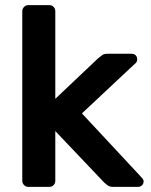

<svg xmlns="http://www.w3.org/2000/svg" viewBox="-20 -730 590 750"><path d="M91 0Q81 0 74 -7Q67 -14 67 -24V-686Q67 -696 74 -703Q81 -710 91 -710H172Q183 -710 189.5 -703Q196 -696 196 -686V-344L364 -503Q374 -511 380.5 -515.5Q387 -520 401 -520H494Q504 -520 510 -514Q516 -508 516 -498Q516 -494 514 -489Q512 -484 506 -480L300 -287L531 -39Q541 -29 541 -22Q541 -12 534.5 -6Q528 0 519 0H424Q409 0 402.5 -4.5Q396 -9 387 -17L196 -218V-24Q196 -14 189.5 -7Q183 0 172 0Z"/></svg>

Font: Rubik Light Medium
Style: Regular
Weight: 500
Version: Version 2.104